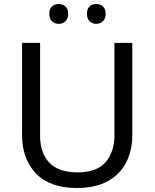

<svg xmlns="http://www.w3.org/2000/svg" viewBox="-20 -928 771 958"><path d="M640 -252Q640 -178 610 -118.5Q580 -59 518.5 -24.5Q457 10 362 10Q229 10 159.5 -62.5Q90 -135 90 -254V-714H180V-251Q180 -164 226.5 -116Q273 -68 367 -68Q464 -68 507.5 -119.5Q551 -171 551 -252V-714H640ZM226 -859Q226 -885 240 -896.5Q254 -908 273 -908Q292 -908 306 -896.5Q320 -885 320 -859Q320 -834 306 -821.5Q292 -809 273 -809Q254 -809 240 -821.5Q226 -834 226 -859ZM414 -859Q414 -885 427.5 -896.5Q441 -908 460 -908Q479 -908 493 -896.5Q507 -885 507 -859Q507 -834 493 -821.5Q479 -809 460 -809Q441 -809 427.5 -821.5Q414 -834 414 -859Z"/></svg>

Font: Noto Sans Bengali UI
Style: Regular
Weight: 400
Designer: Jelle Bosma - Monotype Design Team
Foundry: Monotype Imaging Inc.
Version: Version 2.003; ttfautohint (v1.8.4.7-5d5b)